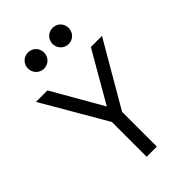

<svg xmlns="http://www.w3.org/2000/svg" viewBox="-274 -1045 1148 1148"><g transform="rotate(-45 300.0 -471.5)"><path d="M257 0H343V-294L579 -700H485L301 -381L118 -700H21L257 -294ZM128 -875C128 -837 158 -806 196 -806C235 -806 264 -837 264 -875C264 -913 235 -943 196 -943C158 -943 128 -913 128 -875ZM336 -875C336 -837 366 -806 404 -806C443 -806 472 -837 472 -875C472 -913 443 -943 404 -943C366 -943 336 -913 336 -875Z"/></g></svg>

Font: CommitMono
Style: 400Regular
Weight: 400
Monospace: yes
Designer: Eigil Nikolajsen
Foundry: Eigil Nikolajsen
Version: Version 1.143